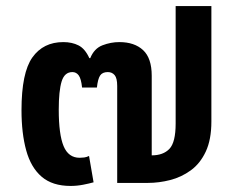

<svg xmlns="http://www.w3.org/2000/svg" viewBox="-20 -604 779 634"><path d="M213 10Q153 10 117.5 -20.5Q82 -51 66.5 -107.5Q51 -164 51 -240Q51 -364 87 -414.5Q123 -465 189 -465Q218 -465 239.5 -454Q261 -443 275 -412H278Q291 -444 318.5 -454.5Q346 -465 374 -465Q424 -465 452.5 -438.5Q481 -412 481 -354V-91Q519 -91 539.5 -112.5Q560 -134 560 -196V-584H678V-203Q678 -143 659.5 -103.5Q641 -64 610 -41.5Q579 -19 542 -9.5Q505 0 468 0H367V-320Q367 -346 358.5 -356Q350 -366 336 -366Q318 -366 310.5 -354.5Q303 -343 300 -315H251Q248 -344 240 -355Q232 -366 219 -366Q193 -366 183.5 -335Q174 -304 174 -242Q174 -160 190 -121.5Q206 -83 243 -83Q250 -83 258 -84Q266 -85 274 -89L289 -2Q275 2 254.5 6Q234 10 213 10Z"/></svg>

Font: Noto Sans Thai UI SemBd
Style: Regular
Weight: 600
Designer: Monotype Design Team
Foundry: Monotype Imaging Inc.
Version: Version 2.000;GOOG;noto-source:20170915:90ef993387c0